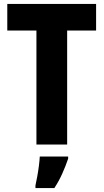

<svg xmlns="http://www.w3.org/2000/svg" viewBox="-20 -734 526 975"><path d="M321 0H165V-579H17V-714H468V-579H321ZM326 72Q313 110 296 148Q279 186 256 221H160V208Q164 190 169 163Q174 136 177.5 108.5Q181 81 182 61H326Z"/></svg>

Font: Noto Sans Ethiopic Condensed ExtraBold
Style: Regular
Weight: 800
Width: 3
Designer: Monotype Design Team
Foundry: Monotype Imaging Inc.
Version: Version 2.102; ttfautohint (v1.8.4.7-5d5b)